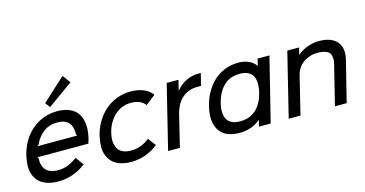

<svg xmlns="http://www.w3.org/2000/svg" viewBox="-93 -1385 3478 1829"><g transform="rotate(-15 1646.0 -470.5)"><path d="M185.1 -366.2H580.1L570.8 -377.9Q575.2 -452.6 539.8 -494.4Q504.4 -536.1 426.8 -536.1Q347.7 -536.1 291 -493.9Q234.4 -451.7 201.2 -377.9ZM675.8 -310.1Q674.3 -304.7 662.1 -264.2H159.2L168 -252Q163.6 -176.3 201.4 -135.3Q239.3 -94.2 321.8 -94.2Q416.5 -94.2 508.8 -165L567.9 -85Q442.4 9.8 295.9 9.8Q232.9 9.8 185.1 -6.1Q137.2 -22 108.2 -50.5Q79.1 -79.1 63.2 -119.1Q47.4 -159.2 48.6 -207.3Q49.8 -255.4 62 -310.1Q85.4 -405.8 139.6 -480Q193.8 -554.2 275.1 -597.2Q356.4 -640.1 452.1 -640.1Q513.2 -640.1 559.3 -623.8Q605.5 -607.4 633.8 -578.1Q662.1 -548.8 676.3 -507.6Q690.4 -466.3 689.9 -416.7Q689.5 -367.2 675.8 -310.1ZM590.8 -951.2 648.9 -873 399.9 -694.8 363.8 -743.2Z M1221.7 -162.1 1279.8 -85Q1160.6 9.8 1013.7 9.8Q952.1 9.8 905.3 -6.1Q858.4 -22 829.8 -50.5Q801.3 -79.1 785.6 -119.1Q770 -159.2 771.2 -207.3Q772.5 -255.4 784.7 -310.1Q801.8 -379.9 837.2 -439.9Q872.6 -500 922.4 -544.4Q972.2 -588.9 1037.6 -614.5Q1103 -640.1 1175.8 -640.1Q1323.7 -640.1 1390.6 -551.8L1293.5 -475.1Q1250 -535.2 1150.9 -535.2Q1103 -534.7 1060.8 -516.8Q1018.6 -499 987.3 -468.3Q956.1 -437.5 933.6 -397.2Q911.1 -356.9 899.4 -310.1Q890.6 -273.9 889.6 -242.4Q888.7 -210.9 897 -183.6Q905.3 -156.2 922.6 -136.7Q939.9 -117.2 969.7 -106.2Q999.5 -95.2 1039.6 -95.2Q1140.6 -95.2 1221.7 -162.1Z M1870.6 -637.2 1841.3 -518.1H1805.7Q1765.6 -518.6 1730 -507.1Q1694.3 -495.6 1662.8 -471.4Q1631.3 -447.3 1607.2 -406.5Q1583 -365.7 1569.3 -311L1493.7 0H1377.4L1532.2 -629.9H1648.4L1623.5 -528.8H1625.5Q1665 -580.1 1723.1 -608.6Q1781.2 -637.2 1843.3 -637.2Z M2359.4 -313Q2368.7 -352.1 2370.4 -384.8Q2372.1 -417.5 2364.7 -445.6Q2357.4 -473.6 2340.3 -492.9Q2323.2 -512.2 2293.9 -523.2Q2264.6 -534.2 2224.1 -534.2Q2127.9 -534.2 2066.4 -473.9Q2004.9 -413.6 1980.5 -313Q1967.8 -265.6 1969.5 -225.8Q1971.2 -186 1985.4 -157Q1999.5 -127.9 2032.7 -111.6Q2065.9 -95.2 2116.2 -95.2Q2166 -95.2 2207 -111.3Q2248 -127.4 2277.6 -157Q2307.1 -186.5 2327.4 -225.6Q2347.7 -264.6 2359.4 -313ZM2545.4 -629.9 2389.2 0H2273.4L2289.1 -62H2287.1Q2204.1 9.8 2081.1 9.8Q2022.5 9.8 1978 -5.9Q1933.6 -21.5 1905.8 -50Q1877.9 -78.6 1863.8 -118.4Q1849.6 -158.2 1850.1 -207Q1850.6 -255.9 1864.3 -312Q1881.8 -383.8 1915.5 -443.1Q1949.2 -502.4 1996.3 -546.6Q2043.5 -590.8 2106.2 -615.5Q2168.9 -640.1 2241.2 -640.1Q2298.3 -640.1 2343 -619.4Q2387.7 -598.6 2410.2 -563H2412.1L2429.2 -629.9Z M3237.8 -397.9 3138.7 0H3022.9L3116.7 -379.9Q3127 -414.1 3126 -442.6Q3125 -471.2 3113.8 -491.7Q3102.5 -512.2 3072.5 -523.7Q3042.5 -535.2 2993.7 -535.2Q2915 -535.2 2854.2 -492.4Q2793.5 -449.7 2773.9 -372.1L2683.1 0H2566.9L2721.7 -629.9H2837.9L2820.8 -562H2822.8Q2864.3 -598.1 2921.1 -619.1Q2978 -640.1 3033.7 -640.1Q3156.2 -640.1 3211.2 -576.7Q3266.1 -513.2 3237.8 -397.9Z"/></g></svg>

Font: Sinkin Sans 500 Medium Italic
Style: Regular
Weight: 500
Italic angle: -112°
Designer: Keith Bates
Foundry: K-Type
Version: Sinkin Sans (version 1.0)  by Keith Bates   •   © 2014   www